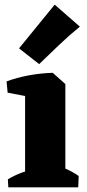

<svg xmlns="http://www.w3.org/2000/svg" viewBox="-20 -805 372 825"><path d="M87.8 0V-439.5L206.5 -492.2L260.8 -443.8V0ZM15.8 0 13.8 -34.5Q42.2 -51.8 75.8 -64Q109.2 -76.2 137.2 -82.8L127.8 0ZM170.5 0 195.5 -103Q226.8 -95 258.8 -81.5Q290.8 -68 318.2 -48.8L316 0ZM12.8 -406.8 8.2 -455.2Q51.8 -471.5 102.8 -481Q153.8 -490.5 206.5 -492.2L206 -421.5L129.8 -384.5ZM148.2 -529.5 61.8 -597.2 215 -785 323.2 -690.5Q278.2 -654.2 234.2 -612.1Q190.2 -570 148.2 -529.5Z"/></svg>

Font: Eczar
Style: Regular
Weight: 400
Designer: Vaibhav Singh
Foundry: Rosetta Type Foundry
Version: Version 2.000